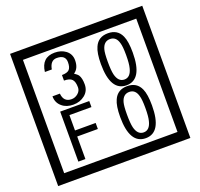

<svg xmlns="http://www.w3.org/2000/svg" viewBox="-170 -1151 1496 1433"><g transform="rotate(-20 577.5 -435.0)"><path d="M1103 90H53V-960H1103ZM1028 15V-885H128V15ZM499 -556Q499 -504 460.5 -473Q422 -442 369 -442Q314 -442 280 -471Q242 -502 242 -554H301Q307 -485 370 -485Q398 -485 421 -504.5Q444 -524 444 -552Q444 -597 426 -616Q408 -635 363 -635V-679Q405 -679 421.5 -696Q438 -713 438 -754Q438 -812 369 -812Q318 -812 306 -744H251Q264 -855 368 -855Q419 -855 454 -829Q493 -800 493 -750Q493 -685 451 -658Q475 -642 483 -630Q499 -605 499 -556ZM917 -656Q917 -442 791 -442Q664 -442 664 -656Q664 -744 685 -789Q714 -855 791 -855Q868 -855 897 -789Q917 -745 917 -656ZM864 -656Q864 -723 855 -752Q840 -809 791 -809Q742 -809 726 -752Q718 -723 718 -656Q718 -587 726 -553Q742 -488 791 -488Q839 -488 855 -554Q864 -587 864 -656ZM488 -379H313V-257H477V-209H313V-30H257V-427H488ZM917 -236Q917 -22 791 -22Q664 -22 664 -236Q664 -324 685 -369Q714 -435 791 -435Q868 -435 897 -369Q917 -325 917 -236ZM864 -236Q864 -303 855 -332Q840 -389 791 -389Q742 -389 726 -332Q718 -303 718 -236Q718 -167 726 -133Q742 -68 791 -68Q839 -68 855 -134Q864 -167 864 -236Z"/></g></svg>

Font: Unicode BMP Fallback SIL
Style: Regular
Weight: 400
Foundry: NRSI, SIL International
Version: Version 5.1 Based on Unicode 5.1